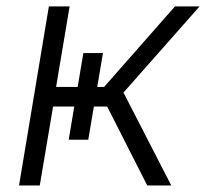

<svg xmlns="http://www.w3.org/2000/svg" viewBox="-20 -565 628 585"><path d="M38 0 128.9 -545.5H192.1L150.9 -300.1H216.6L234 -403.4H293.7L276.3 -300.1H297.2L513.1 -545.5H588.1L356.2 -283L501.8 0H428.6L306.5 -240.4H266L248.9 -139.2H189.3L206.3 -240.4H141.7L101.2 0Z"/></svg>

Font: Karasuma Gothic
Style: Light Italic
Weight: 300
Italic angle: 9.39998°
Designer: Rasmus Andersson / Ryoko Nishizuka
Foundry: rsms
Version: Version 1.00